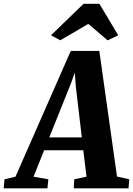

<svg xmlns="http://www.w3.org/2000/svg" viewBox="-99 -1022 722 1042"><path d="M-79 0 -74.5 -49 -15 -63 285 -745.5H440L536 -64L602.5 -49L598.5 0H301.5L304 -49L370.5 -63L353 -206.5H140.5L83 -63L163.5 -49L158.5 0ZM168.5 -276.5H345L312.5 -552L307 -627.5L284.5 -565.5ZM178 -830.5 354.5 -1001.5H440.5L542.5 -830.5L485 -803Q459 -825 432.8 -847.8Q406.5 -870.5 380 -892.5Q342.5 -870 304.2 -847.5Q266 -825 228 -803.5Z"/></svg>

Font: Merriweather 24pt SemiCondensed Black
Style: Italic
Weight: 900
Width: 4
Italic angle: -7.8°
Designer: Eben Sorkin
Foundry: Eben Sorkin
Version: Version 2.101